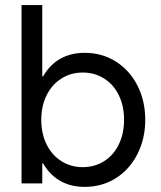

<svg xmlns="http://www.w3.org/2000/svg" viewBox="-20 -727 638 761"><path d="M65.4 -707H147.5V-385.7L126 -252L147.5 -101.6V0H65.4ZM163.1 -79.1H101.6V-424.8H163.1L113.3 -252Q113.3 -335.9 137.2 -395.5Q161.1 -455.1 206.5 -486.3Q252 -517.6 315.4 -517.6Q384.8 -517.6 439.5 -482.9Q494.1 -448.2 524.9 -387.7Q555.7 -327.1 555.7 -252Q555.7 -177.7 524.9 -116.7Q494.1 -55.7 439.5 -21Q384.8 13.7 315.4 13.7Q252 13.7 206.5 -17.6Q161.1 -48.8 137.2 -108.4Q113.3 -168 113.3 -252ZM471.7 -252Q471.7 -306.6 451.2 -349.1Q430.7 -391.6 393.1 -415.5Q355.5 -439.5 307.6 -439.5Q260.7 -439.5 223.1 -415.5Q185.5 -391.6 164.6 -349.1Q143.6 -306.6 143.6 -252Q143.6 -197.3 164.6 -154.8Q185.5 -112.3 223.1 -88.4Q260.7 -64.5 307.6 -64.5Q355.5 -64.5 393.1 -88.4Q430.7 -112.3 451.2 -155.3Q471.7 -198.2 471.7 -252Z"/></svg>

Font: Wanted Sans Variable
Style: Regular
Weight: 400
Designer: Original Design by Kil Hyung-jin and Kang Hanbin, Wanted Lab, Inc; Hangeul from Source Han Sans by Jang Soo-young and Ka
Foundry: Wanted Lab, Inc.
Version: Version 1.003;Glyphs 3.2 (3227)